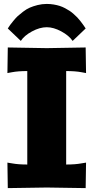

<svg xmlns="http://www.w3.org/2000/svg" viewBox="-20 -965 480 986"><path d="M353 -754.9Q334 -782.7 294.4 -804Q254.9 -825.2 220.2 -825.2Q184.1 -825.2 144.3 -803.7Q104.5 -782.2 86.9 -754.9L20 -818.8Q28.8 -832 32 -836.7Q35.2 -841.3 48.3 -857.4Q61.5 -873.5 71 -882.3Q80.6 -891.1 98.4 -904.8Q116.2 -918.5 133.1 -925.8Q149.9 -933.1 172.9 -939Q195.8 -944.8 220.2 -944.8Q238.3 -944.8 255.6 -941.9Q272.9 -939 286.6 -934.6Q300.3 -930.2 314.2 -922.9Q328.1 -915.5 338.1 -908.9Q348.1 -902.3 359.1 -892.3Q370.1 -882.3 376.7 -875.7Q383.3 -869.1 391.6 -858.4Q399.9 -847.7 403.3 -843Q406.7 -838.4 413.1 -829.1Q419.4 -819.8 419.9 -818.8ZM419.9 -721.2 421.9 -589.8 397.9 -594.2Q366.7 -600.1 319.8 -600.1V-120.1Q366.7 -120.1 397.9 -126L421.9 -129.9L419.9 1L220.2 -2L20 1L18.1 -129.9L42 -126Q73.2 -120.1 120.1 -120.1V-600.1Q73.2 -600.1 42 -594.2L18.1 -589.8L20 -721.2L220.2 -717.8Z"/></svg>

Font: Zantroke
Style: Regular
Weight: 500
Foundry: gluk
Version: Version 0.36